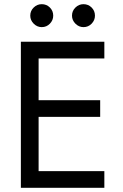

<svg xmlns="http://www.w3.org/2000/svg" viewBox="-20 -900 590 920"><path d="M325 -825Q325 -848 341.5 -864Q358 -880 380 -880Q403 -880 419 -864Q435 -848 435 -825Q435 -803 419 -786.5Q403 -770 380 -770Q358 -770 341.5 -786.5Q325 -803 325 -825ZM125 -825Q125 -848 141.5 -864Q158 -880 180 -880Q203 -880 219 -864Q235 -848 235 -825Q235 -803 219 -786.5Q203 -770 180 -770Q158 -770 141.5 -786.5Q125 -803 125 -825ZM80 0V-700H480V-620H165V-420H460V-340H165V-80H480V0Z"/></svg>

Font: Venryn Sans
Style: Regular
Weight: 400
Designer: Owen Earl, indestructible type* (font) & Cristiano Sobral (main changes)
Version: Version 3.600; ttfautohint (v1.8.3)